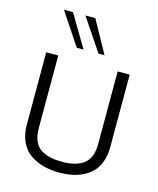

<svg xmlns="http://www.w3.org/2000/svg" viewBox="-115 -838 770 933"><g transform="rotate(15 270.0 -371.5)"><path d="M197.8 -594.7 89.8 -757.3H135.3L231.9 -594.7ZM307.1 -594.7 197.8 -757.3H247.6L337.4 -594.7ZM271 13.2Q229 13.2 193.1 3.7Q157.2 -5.9 126.5 -26.1Q95.7 -46.4 77.9 -83.5Q60.1 -120.6 60.1 -170.9V-535.2H120.6V-169.4Q120.6 -131.3 132.3 -105Q144 -78.6 166 -65.2Q188 -51.8 212.9 -46.4Q237.8 -41 271 -41Q303.7 -41 328.6 -46.6Q353.5 -52.2 375 -65.9Q396.5 -79.6 408 -105.7Q419.4 -131.8 419.4 -169.4V-535.2H480V-170.9Q480 -129.9 468.3 -97.7Q456.5 -65.4 437 -44.9Q417.5 -24.4 389.9 -11Q362.3 2.4 333.3 7.8Q304.2 13.2 271 13.2Z"/></g></svg>

Font: Oxygen Light
Style: Regular
Weight: 300
Designer: vernon adams
Foundry: Vernon Adams
Version: Version Release 0.2.3 webfont; ttfautohint (v0.93.3-1d66) -l